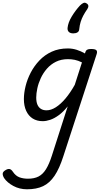

<svg xmlns="http://www.w3.org/2000/svg" viewBox="-133 -876 751 1415"><path d="M66 519Q11 519 -34.5 494.5Q-80 470 -103 436Q-114 417 -113 403Q-112 389 -91 377Q-74 367 -61.5 370Q-49 373 -38 390Q-17 421 11 431Q39 441 73 441Q120 441 151.5 424.5Q183 408 206 371Q229 334 249 272L366 -92Q333 -51 300 -27Q267 -3 237 7Q207 17 182 17Q139 17 108 -2.5Q77 -22 60 -59Q43 -96 43 -146Q43 -190 55.5 -241Q68 -292 93.5 -341Q119 -390 157.5 -430.5Q196 -471 248 -495Q300 -519 367 -519Q400 -519 432 -509Q464 -499 493 -482L494 -485Q499 -504 509 -509.5Q519 -515 538 -515Q569 -515 577.5 -505.5Q586 -496 579 -476L334 275Q305 366 269 419.5Q233 473 184.5 496Q136 519 66 519ZM210 -63Q243 -63 278.5 -85.5Q314 -108 349.5 -150Q385 -192 418 -251L471 -416Q443 -430 418 -435Q393 -440 368 -440Q318 -440 279.5 -421Q241 -402 213 -370Q185 -338 167.5 -300Q150 -262 142 -224.5Q134 -187 134 -157Q134 -126 142.5 -105.5Q151 -85 168 -74Q185 -63 210 -63ZM505 -851Q517 -844 518 -833Q519 -822 511 -810Q493 -784 481 -761.5Q469 -739 461.5 -715Q454 -691 451 -661Q450 -645 438 -637.5Q426 -630 407 -630Q385 -630 374 -641Q363 -652 365 -671Q369 -710 395.5 -754Q422 -798 456 -835Q470 -849 481.5 -854Q493 -859 505 -851Z"/></svg>

Font: Playwrite MX
Style: Regular
Weight: 400
Designer: Veronika Burian, José Scaglione
Foundry: TypeTogether
Version: Version 1.002